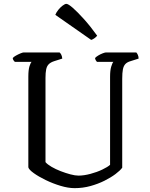

<svg xmlns="http://www.w3.org/2000/svg" viewBox="-20 -976 777 996"><path d="M367 0Q334 0 294 -12Q254 -24 217 -42Q180 -60 155 -78Q130 -96 127 -108V-578Q127 -614 133 -632.5Q139 -651 144 -655H57Q54 -658 50.5 -662.5Q47 -667 46 -675Q51 -681 62.5 -687.5Q74 -694 86 -699Q98 -704 103 -704H289Q294 -700 298 -692Q302 -684 303 -672L262 -659Q243 -653 233 -643Q223 -633 219.5 -616Q216 -599 216 -572V-135Q226 -123 247.5 -110.5Q269 -98 295 -88Q321 -78 345.5 -71.5Q370 -65 387 -65Q415 -65 449 -74Q483 -83 511 -96.5Q539 -110 551 -121V-578Q551 -611 557 -630.5Q563 -650 568 -655H483Q480 -658 477 -663Q474 -668 473 -675Q478 -681 489.5 -688Q501 -695 513 -699.5Q525 -704 530 -704H687Q691 -700 695 -691.5Q699 -683 699 -672L658 -659Q640 -654 630.5 -644Q621 -634 617.5 -616Q614 -598 614 -567V-106Q603 -91 579 -73Q555 -55 522 -38.5Q489 -22 449.5 -11Q410 0 367 0ZM453 -769 267 -899Q272 -912 282.5 -925Q293 -938 305 -947Q317 -956 324 -956Q334 -956 357.5 -935.5Q381 -915 414.5 -878Q448 -841 484 -791Q480 -785 470.5 -778Q461 -771 453 -769Z"/></svg>

Font: Texturina Medium 12pt Light
Style: Regular
Weight: 300
Version: Version 1.002